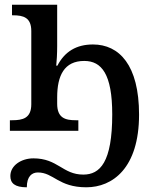

<svg xmlns="http://www.w3.org/2000/svg" viewBox="-20 -556 638 816"><path d="M94 240C94 193 116 177 141 177C208 177 228 240 347 240C458 240 571 159 571 -69C571 -279 487 -367 375 -367C305 -367 255 -337 224 -277H219C221 -295 223 -328 223 -361V-536H31V-491H35C79 -491 113 -482 113 -424V-113C113 -53 76 -45 32 -45H22V0H313V-45H302C258 -45 223 -54 223 -115V-142C223 -235 253 -297 338 -297C412 -297 457 -241 457 -70C457 134 405 186 334 186C246 186 226 117 122 117C71 117 24 147 24 192C24 222 42 240 94 240Z"/></svg>

Font: Noto Serif Thai Medium
Style: Regular
Weight: 500
Designer: Monotype Design Team
Foundry: Monotype Imaging Inc.
Version: Version 1.901;PS 001.901;hotconv 1.0.88;makeotf.lib2.5.64775